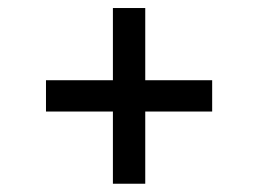

<svg xmlns="http://www.w3.org/2000/svg" viewBox="-20 -594 640 476"><path d="M259.9 -138.5V-317.5H94V-395.1H259.9V-574.1H340.1V-395.1H506V-317.5H340.1V-138.5Z"/></svg>

Font: Red Hat Display VF
Style: Regular
Weight: 300
Designer: Pentagram, MCKL
Foundry: Pentagram, MCKL
Version: Version 1.023